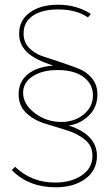

<svg xmlns="http://www.w3.org/2000/svg" viewBox="-20 -714 471 814"><path d="M353 -640Q304 -674 226 -674Q159 -674 119.5 -647.5Q80 -621 80 -572Q80 -536 103 -511.5Q126 -487 161 -475.5Q196 -464 236.5 -450.5Q277 -437 312 -423.5Q347 -410 370 -382Q393 -354 393 -314Q393 -258 355 -222.5Q317 -187 271 -182Q391 -143 391 -53Q391 8 342 44Q293 80 216 80Q101 80 30 7L44 -7Q113 60 214 60Q281 60 326.5 29.5Q372 -1 372 -54Q372 -96 340 -122Q308 -148 262 -162Q216 -176 169.5 -190.5Q123 -205 91 -235.5Q59 -266 59 -314Q59 -368 98 -399.5Q137 -431 206 -436Q129 -460 95 -492.5Q61 -525 61 -571Q61 -628 106.5 -661Q152 -694 226 -694Q305 -694 365 -655ZM225 -417Q159 -417 118.5 -390.5Q78 -364 78 -321Q78 -272 127.5 -234.5Q177 -197 240 -197Q296 -197 335 -229Q374 -261 374 -310Q374 -358 334 -387.5Q294 -417 225 -417Z"/></svg>

Font: Montserrat arm Thin
Style: Regular
Weight: 250
Designer: Julieta Ulanovsky
Foundry: Julieta Ulanovsky
Version: Version 6.000;PS 006.000;hotconv 1.0.88;makeotf.lib2.5.64775